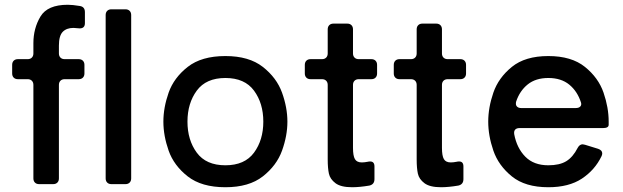

<svg xmlns="http://www.w3.org/2000/svg" viewBox="-20 -772 2614 805"><path d="M227 -581V-548Q227 -537 233.5 -530.5Q240 -524 251 -524H310Q321 -524 327.5 -517.5Q334 -511 334 -500V-464Q334 -453 327.5 -446.5Q321 -440 310 -440H251Q240 -440 233.5 -433.5Q227 -427 227 -416V-24Q227 -13 220.5 -6.5Q214 0 203 0H144Q133 0 126.5 -6.5Q120 -13 120 -24V-416Q120 -427 113.5 -433.5Q107 -440 96 -440H55Q44 -440 37.5 -446.5Q31 -453 31 -464V-500Q31 -511 37.5 -517.5Q44 -524 55 -524H96Q107 -524 113.5 -530.5Q120 -537 120 -548V-591Q120 -653 149.5 -702.5Q179 -752 264 -752Q284 -752 314 -747Q336 -744 336 -721V-675Q336 -653 314 -653Q307 -653 301 -654Q295 -655 288 -655Q259 -655 243 -638.5Q227 -622 227 -581Z M506 0H447Q436 0 429.5 -6.5Q423 -13 423 -24V-709Q423 -720 429.5 -726.5Q436 -733 447 -733H506Q517 -733 523.5 -726.5Q530 -720 530 -709V-24Q530 -13 523.5 -6.5Q517 0 506 0Z M665 -262Q665 -321 687 -383.5Q709 -446 767 -491.5Q825 -537 925 -537Q1024 -537 1082 -491.5Q1140 -446 1162.5 -383.5Q1185 -321 1185 -262Q1185 -203 1162.5 -140.5Q1140 -78 1082 -32.5Q1024 13 925 13Q825 13 767 -32.5Q709 -78 687 -140.5Q665 -203 665 -262ZM1084 -262Q1084 -339 1045 -392Q1006 -445 925 -445Q844 -445 805 -392Q766 -339 766 -262Q766 -185 805 -132Q844 -79 925 -79Q1006 -79 1045 -132Q1084 -185 1084 -262Z M1561 -500V-464Q1561 -453 1554.5 -446.5Q1548 -440 1537 -440H1484Q1473 -440 1466.5 -433.5Q1460 -427 1460 -416V-152Q1460 -119 1468 -105Q1476 -91 1497 -91Q1508 -91 1523 -94Q1526 -95 1532 -95Q1550 -95 1550 -74V-21Q1550 1 1529 6Q1488 13 1456 13Q1409 13 1386.5 -4Q1364 -21 1359 -44Q1354 -67 1354 -104V-416Q1354 -427 1347.5 -433.5Q1341 -440 1330 -440H1282Q1271 -440 1264.5 -446.5Q1258 -453 1258 -464V-500Q1258 -511 1264.5 -517.5Q1271 -524 1282 -524H1330Q1341 -524 1347.5 -530.5Q1354 -537 1354 -548V-649Q1354 -660 1360.5 -666.5Q1367 -673 1378 -673H1436Q1447 -673 1453.5 -666.5Q1460 -660 1460 -649V-548Q1460 -537 1466.5 -530.5Q1473 -524 1484 -524H1537Q1548 -524 1554.5 -517.5Q1561 -511 1561 -500Z M1934 -500V-464Q1934 -453 1927.5 -446.5Q1921 -440 1910 -440H1857Q1846 -440 1839.5 -433.5Q1833 -427 1833 -416V-152Q1833 -119 1841 -105Q1849 -91 1870 -91Q1881 -91 1896 -94Q1899 -95 1905 -95Q1923 -95 1923 -74V-21Q1923 1 1902 6Q1861 13 1829 13Q1782 13 1759.5 -4Q1737 -21 1732 -44Q1727 -67 1727 -104V-416Q1727 -427 1720.5 -433.5Q1714 -440 1703 -440H1655Q1644 -440 1637.5 -446.5Q1631 -453 1631 -464V-500Q1631 -511 1637.5 -517.5Q1644 -524 1655 -524H1703Q1714 -524 1720.5 -530.5Q1727 -537 1727 -548V-649Q1727 -660 1733.5 -666.5Q1740 -673 1751 -673H1809Q1820 -673 1826.5 -666.5Q1833 -660 1833 -649V-548Q1833 -537 1839.5 -530.5Q1846 -524 1857 -524H1910Q1921 -524 1927.5 -517.5Q1934 -511 1934 -500Z M2508 -235H2158Q2146 -235 2140 -228.5Q2134 -222 2136 -209Q2147 -151 2182.5 -115Q2218 -79 2279 -79Q2326 -79 2354 -96Q2382 -113 2402 -152Q2410 -167 2423 -167Q2425 -167 2433 -165L2488 -148Q2505 -142 2505 -129Q2505 -123 2502 -117Q2474 -59 2419.5 -23Q2365 13 2279 13Q2182 13 2126 -32.5Q2070 -78 2048.5 -140.5Q2027 -203 2027 -262Q2027 -321 2048.5 -383.5Q2070 -446 2126 -491.5Q2182 -537 2279 -537Q2376 -537 2432.5 -491.5Q2489 -446 2510.5 -383.5Q2532 -321 2532 -262V-249Q2532 -235 2508 -235ZM2144 -346Q2143 -343 2143 -337Q2143 -329 2149 -324Q2155 -319 2165 -319H2394Q2407 -319 2413 -325.5Q2419 -332 2416 -342Q2401 -389 2367 -417Q2333 -445 2279 -445Q2226 -445 2192.5 -418Q2159 -391 2144 -346Z"/></svg>

Font: Shippori Gochic B2 Bold
Style: Regular
Weight: 700
Designer: FONTDASU
Foundry: FONTDASU / Google Inc. / but / Adobe
Version: Version 1.130